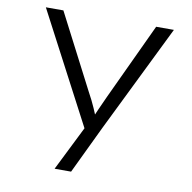

<svg xmlns="http://www.w3.org/2000/svg" viewBox="-83 -605 917 917"><g transform="rotate(10 376.0 -146.0)"><path d="M241 230 363 -15 368 53 66 -522H151L338 -160Q359 -122 374 -87.5Q389 -53 399 -26L375 -33Q386 -58 398.5 -87Q411 -116 427 -150L601 -522H687L432 -2L321 230Z"/></g></svg>

Font: Lexend Giga Light
Style: Regular
Weight: 300
Version: Version 1.007